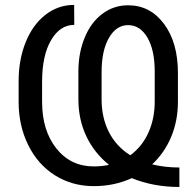

<svg xmlns="http://www.w3.org/2000/svg" viewBox="-20 -741 781 775"><path d="M704.1 13.7V-64.9C664.7 -64.9 628.1 -69.2 594.2 -77.6C627.4 -108.6 653.1 -145.7 671.1 -189C689.2 -232.3 698.2 -279.6 698.2 -331.1V-445.8C698.2 -528.2 679.5 -594.4 642.1 -644.5C604.7 -694.7 556.3 -719.7 497.1 -719.7C458.7 -719.7 424.1 -708.3 393.3 -685.3C362.5 -662.4 338.7 -630.3 321.8 -589.1C304.9 -547.9 296.4 -502.3 296.4 -452.1V-341.3C296.4 -286 307.1 -235.8 328.6 -190.7C350.1 -145.6 380.5 -107.3 419.9 -75.7C401.7 -71.5 381.2 -69.3 358.4 -69.3C296.2 -69.3 245.9 -93.5 207.5 -141.8C169.1 -190.2 149.9 -252.8 149.9 -329.6V-410.6C149.9 -481.3 161.9 -537.3 186 -578.6C210.1 -620 241.4 -640.6 279.8 -640.6L279.3 -721.2C236.3 -721.2 197.8 -707.9 163.6 -681.4C129.4 -654.9 102.8 -618 83.7 -570.8C64.7 -523.6 55.2 -471.2 55.2 -413.6V-329.6C55.2 -265.8 68.1 -207.7 94 -155.3C119.9 -102.9 155.9 -62.2 202.1 -33.2C248.4 -4.2 300.5 10.3 358.4 10.3C414.4 10.3 465.5 -0.5 511.7 -22C570 1.8 634.1 13.7 704.1 13.7ZM390.1 -340.3V-450.2C390.1 -508.1 400.1 -554.2 419.9 -588.4C439.8 -622.6 465.5 -639.6 497.1 -639.6C529.3 -639.6 555.3 -622.9 575 -589.4C594.6 -555.8 604.5 -510.3 604.5 -452.6V-331.1C604.5 -285.2 596 -243.4 579.1 -205.8C562.2 -168.2 537.8 -137.7 505.9 -114.3C467.8 -138.3 439 -169.7 419.4 -208.3C399.9 -246.8 390.1 -290.9 390.1 -340.3Z"/></svg>

Font: Roboto1
Style: rg
Weight: 400
Designer: Google
Version: Version 2.137; 2017